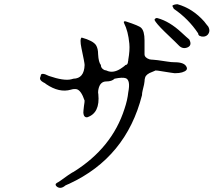

<svg xmlns="http://www.w3.org/2000/svg" viewBox="-20 -818 1040 910"><path d="M964 -653Q953 -642 935 -645Q935 -645 932 -646Q929 -647 924 -649Q919 -654 919 -660Q873 -729 804 -776Q796 -790 797 -791Q803 -797 821 -798Q893 -778 948 -716Q953 -709 958 -703Q963 -697 967 -692Q979 -670 964 -653ZM868 -593Q845 -584 827 -603Q825 -606 761 -667Q719 -708 712 -724Q717 -735 727 -732Q756 -724 784 -707Q812 -690 839 -665Q853 -652 862.5 -643.5Q872 -635 877 -631Q892 -603 868 -593ZM290 61Q268 80 250 67Q238 57 248 50Q250 48 251 48Q257 46 302 13Q310 8 316.5 3.5Q323 -1 328 -3Q511 -117 570 -302Q584 -343 588 -381Q599 -437 577 -447Q561 -453 523 -445Q510 -432 484 -432Q455 -432 447 -397Q446 -393 445.5 -389Q445 -385 445 -381Q445 -380 445 -378Q445 -376 446 -372Q455 -282 393 -262Q377 -261 375 -283Q375 -292 378 -316Q381 -334 381 -341Q365 -389 344 -395Q332 -398 316 -393Q261 -377 199 -419Q194 -424 185 -428Q167 -438 170 -450Q171 -452 171.5 -454Q172 -456 173 -458Q173 -478 212 -458Q282 -434 317 -442Q325 -444 328 -445Q379 -446 381 -510Q381 -520 366 -590Q357 -633 367 -640Q421 -625 435 -604Q445 -588 445 -561Q447 -523 458 -510Q458 -494 475 -486Q481 -484 484 -484Q518 -467 560 -498Q569 -504 575 -510Q586 -510 587 -528Q588 -530 588 -532Q588 -534 588 -535Q596 -580 593 -611Q590 -642 584 -665Q577 -691 569.5 -705Q562 -719 575 -717Q640 -696 649 -686Q665 -671 665 -626V-561Q665 -545 688 -537Q692 -536 696.5 -535.5Q701 -535 705 -535Q716 -535 774 -526Q792 -523 808 -523Q854 -523 864 -501Q873 -484 843 -475Q830 -471 808 -471Q806 -471 789.5 -473.5Q773 -476 742 -481Q726 -484 717 -484Q715 -483 710.5 -481Q706 -479 701 -477Q673 -467 668 -451Q665 -442 665 -432Q665 -424 656 -389Q653 -377 653 -367Q578 -72 308 53Q303 55 298.5 57Q294 59 290 61Z"/></svg>

Font: New Tegomin
Style: Regular
Weight: 400
Designer: Kyosuke Nagai
Version: Version 1.000